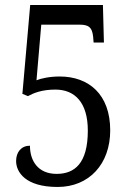

<svg xmlns="http://www.w3.org/2000/svg" viewBox="-20 -733 517 763"><path d="M209 10C334 10 418 -81 418 -215C418 -358 333 -429 217 -429C176 -429 142 -421 125 -414L144 -635H296C333 -635 346 -624 350 -588L352 -564H393L389 -713H100L69 -360L91 -351C113 -363 146 -377 200 -377C278 -377 329 -325 329 -214C329 -83 276 -42 205 -42C131 -42 99 -94 99 -154C65 -154 44 -129 44 -93C44 -50 80 10 209 10Z"/></svg>

Font: Noto Serif Sinhala Condensed
Style: Regular
Weight: 400
Width: 3
Designer: Jelle Bosma - Monotype Design Team
Foundry: Monotype Imaging Inc.
Version: Version 2.007